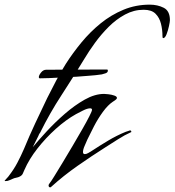

<svg xmlns="http://www.w3.org/2000/svg" viewBox="-40 -768 751 826"><path d="M176 38Q169 38 169 29Q169 27 170.5 25Q172 23 173 21Q179 14 194 -10.5Q209 -35 230 -69.5Q251 -104 273 -141.5Q295 -179 314 -212Q333 -245 344.5 -268Q356 -291 356 -295Q356 -302 348 -302Q336 -302 317 -292.5Q298 -283 287 -277Q244 -253 200.5 -214Q157 -175 121 -129Q85 -83 65 -37Q61 -28 58 -21Q55 -14 46 -9Q39 -5 30 -3.5Q21 -2 13 2Q6 5 -1 8Q-8 11 -16 11Q-20 11 -20 10Q-20 9 -19.5 9Q-19 9 -19 8Q-14 2 -9 -3Q-4 -8 0 -14Q20 -40 35 -68.5Q50 -97 63 -127Q86 -183 111.5 -237.5Q137 -292 163 -346Q182 -384 201.5 -421Q221 -458 243 -493Q273 -540 310.5 -585.5Q348 -631 393 -667.5Q438 -704 491 -726Q544 -748 604 -748Q638 -748 664.5 -734.5Q691 -721 691 -681Q691 -675 687 -656Q683 -637 676.5 -620.5Q670 -604 662 -604Q659 -604 659 -612Q659 -640 652.5 -666Q646 -692 629 -709Q612 -726 578 -726Q536 -726 498 -705.5Q460 -685 427.5 -652.5Q395 -620 368.5 -583.5Q342 -547 323 -515Q275 -436 224.5 -358.5Q174 -281 133 -198L138 -208Q134 -198 129 -192L126 -186Q126 -184 125 -183Q124 -182 125 -183L126 -186Q127 -187 127 -188L125 -183L101 -135Q125 -164 160.5 -202.5Q196 -241 238.5 -278Q281 -315 324.5 -339.5Q368 -364 408 -364Q413 -364 426.5 -362.5Q440 -361 451.5 -357Q463 -353 463 -347Q463 -342 455.5 -337Q448 -332 445 -330Q424 -316 402.5 -286.5Q381 -257 364 -224Q347 -191 336 -168Q332 -158 324.5 -141.5Q317 -125 317 -114Q317 -105 325 -105Q332 -105 341 -110.5Q350 -116 355 -119Q390 -142 426 -163.5Q462 -185 501 -201Q503 -201 510.5 -204Q518 -207 519 -207Q525 -207 525 -200Q496 -187 468 -169Q440 -151 413 -134Q353 -96 293 -54Q233 -12 180 36Q178 38 176 38ZM130 -431Q127 -433 127 -436Q127 -444 136.5 -456Q146 -468 159 -468L420 -469Q424 -469 424 -464Q424 -456 413.5 -452.5Q403 -449 398 -448Q372 -444 341.5 -442Q311 -440 290 -438Q264 -437 231 -435Q198 -433 170.5 -432Q143 -431 130 -431Z"/></svg>

Font: My Soul
Style: Regular
Weight: 400
Designer: Robert E. Leuschke
Foundry: Robert E. Leuschke
Version: Version 1.010; ttfautohint (v1.8.4.7-5d5b)